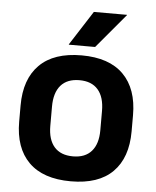

<svg xmlns="http://www.w3.org/2000/svg" viewBox="-51 -730 639 786"><g transform="rotate(5 268.5 -336.5)"><path d="M269 13.5Q155 13.5 96.2 -45Q37.5 -103.5 37.5 -211.5V-278Q37.5 -386.5 96.2 -445.2Q155 -504 269 -504Q382.5 -504 441 -445.2Q499.5 -386.5 499.5 -278V-211.5Q499.5 -103.5 441.2 -45Q383 13.5 269 13.5ZM269 -89Q319 -89 345.2 -119Q371.5 -149 371.5 -205V-284.5Q371.5 -341.5 345.2 -371.8Q319 -402 269 -402Q218.5 -402 192.2 -371.8Q166 -341.5 166 -284.5V-205Q166 -149 192.2 -119Q218.5 -89 269 -89ZM303 -685.5H439V-684L320.5 -543H212.5V-544.5Z"/></g></svg>

Font: Anek Gujarati Medium SemiBold
Style: Regular
Weight: 600
Version: Version 1.003